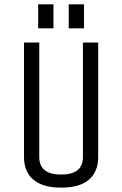

<svg xmlns="http://www.w3.org/2000/svg" viewBox="-20 -845 560 880"><path d="M360 -125V-650H430V-125Q430 -58 387.5 -21.5Q345 15 260.5 15Q176 15 133 -21.5Q90 -58 90 -125V-650H160V-125Q160 -45 260 -45Q360 -45 360 -125ZM225 -715H155V-825H225ZM365 -715H295V-825H365Z"/></svg>

Font: Unica One
Style: Regular
Weight: 400
Designer: Eduardo Rodriguez Tunni
Foundry: Eduardo Rodriguez Tunni
Version: Version 1.001